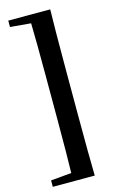

<svg xmlns="http://www.w3.org/2000/svg" viewBox="-146 -868 679 1105"><g transform="rotate(-15 193.5 -315.0)"><path d="M271 -451.2V-179.2Q271 61 273.9 180.2H23.9V142.1L147 130.9Q149.9 28.8 149.9 -179.2V-451.2Q149.9 -658.2 147 -761.2L23.9 -772V-810.1H273.9Q271 -692.9 271 -451.2Z"/></g></svg>

Font: Noto Serif JP Black
Style: Regular
Weight: 900
Designer: Ryoko NISHIZUKA  (kana & ideographs); Frank Grießhammer (Latin, Greek & Cyrillic); Wenlong ZHANG  (bopomofo); Sandoll Co
Foundry: Adobe Systems Incorporated
Version: Version 1.001;PS 1.001;hotconv 16.6.54;makeotf.lib2.5.65590